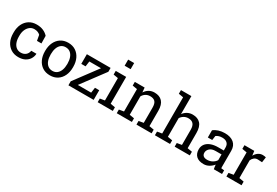

<svg xmlns="http://www.w3.org/2000/svg" viewBox="59 -1779 4047 2805"><g transform="rotate(30 2082.0 -376.0)"><path d="M274.9 10.3Q203.1 10.3 149.9 -23.2Q96.7 -56.6 67.4 -116.2Q38.1 -175.8 38.1 -253.9V-274.4Q38.1 -349.6 66.4 -409.2Q94.7 -468.8 147.9 -503.4Q201.2 -538.1 274.9 -538.1Q338.9 -538.1 387 -517.1Q435.1 -496.1 467.8 -459.5L470.2 -332.5H395L378.4 -424.8Q361.8 -441.9 336.9 -452.1Q312 -462.4 278.3 -462.4Q235.4 -462.4 202.9 -437Q170.4 -411.6 152.3 -369.1Q134.3 -326.7 134.3 -274.4V-253.9Q134.3 -196.3 151.1 -153.8Q168 -111.3 199.5 -88.1Q231 -64.9 274.4 -64.9Q323.2 -64.9 355.5 -91.8Q387.7 -118.7 395 -165.5H481.4L482.4 -162.6Q480 -117.2 455.6 -77.6Q431.2 -38.1 386 -13.9Q340.8 10.3 274.9 10.3Z M808.1 10.3Q734.9 10.3 681.9 -24.2Q628.9 -58.6 600.1 -119.4Q571.3 -180.2 571.3 -258.3V-269Q571.3 -347.2 600.1 -408Q628.9 -468.8 681.9 -503.4Q734.9 -538.1 807.1 -538.1Q880.4 -538.1 933.3 -503.4Q986.3 -468.8 1015.1 -408.2Q1043.9 -347.7 1043.9 -269V-258.3Q1043.9 -179.7 1015.1 -118.9Q986.3 -58.1 933.6 -23.9Q880.9 10.3 808.1 10.3ZM808.1 -64.9Q854 -64.9 885 -90.1Q916 -115.2 931.9 -158.9Q947.8 -202.6 947.8 -258.3V-269Q947.8 -324.7 931.9 -368.4Q916 -412.1 884.8 -437.3Q853.5 -462.4 807.1 -462.4Q761.2 -462.4 730 -437.3Q698.7 -412.1 683.1 -368.4Q667.5 -324.7 667.5 -269V-258.3Q667.5 -202.6 683.1 -158.9Q698.7 -115.2 730.2 -90.1Q761.7 -64.9 808.1 -64.9Z M1117.2 0V-67.4L1404.8 -454.1H1208L1195.8 -365.2H1123.5V-528.3H1523.9V-462.9L1233.4 -73.2H1458.5L1471.2 -162.6H1543V0Z M1610.8 0V-61.5L1690.4 -75.2V-452.6L1610.8 -466.3V-528.3H1786.6V-75.2L1866.2 -61.5V0ZM1685.5 -658.7V-761.7H1786.6V-658.7Z M1932.6 0V-61.5L2012.2 -75.2V-452.6L1932.6 -466.3V-528.3H2098.1L2105 -449.7Q2131.3 -491.7 2171.1 -514.9Q2210.9 -538.1 2261.7 -538.1Q2347.2 -538.1 2394 -488Q2440.9 -438 2440.9 -333.5V-75.2L2520.5 -61.5V0H2265.1V-61.5L2344.7 -75.2V-331.5Q2344.7 -401.4 2317.1 -430.7Q2289.6 -460 2232.9 -460Q2191.4 -460 2159.4 -439.9Q2127.4 -419.9 2108.4 -385.3V-75.2L2188 -61.5V0Z M2576.2 0V-61.5L2655.8 -75.2V-686L2576.2 -699.7V-761.7H2752V-458Q2779.3 -496.1 2818.8 -517.1Q2858.4 -538.1 2906.7 -538.1Q2991.7 -538.1 3038.6 -487.3Q3085.4 -436.5 3085.4 -331.1V-75.2L3165 -61.5V0H2909.7V-61.5L2989.3 -75.2V-332Q2989.3 -397.5 2961.2 -428.7Q2933.1 -460 2877.4 -460Q2837.9 -460 2805.4 -441.2Q2772.9 -422.4 2752 -390.1V-75.2L2831.5 -61.5V0Z M3401.4 10.3Q3318.8 10.3 3275.9 -30Q3232.9 -70.3 3232.9 -143.6Q3232.9 -193.8 3260.5 -231.2Q3288.1 -268.6 3340.3 -289.3Q3392.6 -310.1 3465.3 -310.1H3559.6V-361.8Q3559.6 -409.7 3530.5 -436Q3501.5 -462.4 3448.7 -462.4Q3415.5 -462.4 3391.1 -454.3Q3366.7 -446.3 3346.7 -432.1L3336.4 -358.4H3262.2V-479.5Q3297.9 -508.3 3345.2 -523.2Q3392.6 -538.1 3450.2 -538.1Q3546.4 -538.1 3601.1 -492.2Q3655.8 -446.3 3655.8 -360.8V-106.4Q3655.8 -96.2 3656 -86.4Q3656.2 -76.7 3657.2 -66.9L3708.5 -61.5V0H3570.3Q3565.9 -21.5 3563.5 -38.6Q3561 -55.7 3560.1 -72.8Q3532.2 -37.1 3490.5 -13.4Q3448.7 10.3 3401.4 10.3ZM3415.5 -70.3Q3463.4 -70.3 3502.9 -93.3Q3542.5 -116.2 3559.6 -148.4V-244.1H3461.9Q3395.5 -244.1 3362.3 -212.4Q3329.1 -180.7 3329.1 -141.6Q3329.1 -106.9 3350.6 -88.6Q3372.1 -70.3 3415.5 -70.3Z M3782.2 0V-61.5L3861.8 -75.2V-452.6L3782.2 -466.3V-528.3H3947.8L3956.1 -460.9L3957 -451.7Q3979.5 -492.2 4012.5 -515.1Q4045.4 -538.1 4087.9 -538.1Q4103 -538.1 4118.9 -535.4Q4134.8 -532.7 4141.6 -530.3L4128.9 -440.9L4062 -444.8Q4023.9 -447.3 3998 -427.5Q3972.2 -407.7 3958 -374.5V-75.2L4037.6 -61.5V0Z"/></g></svg>

Font: Roboto Slab LO
Style: Regular
Weight: 400
Designer: Google
Version: Version 2.000